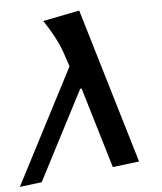

<svg xmlns="http://www.w3.org/2000/svg" viewBox="-158 -733 694 822"><g transform="rotate(-5 188.5 -322.0)"><path d="M213 -687 56 -656C93 -600 116 -555 128 -521L151 -453L-106 43L-11 31L188 -353L194 -354L298 -7L412 -21Z"/></g></svg>

Font: Gamestation Warped
Style: Italic
Weight: 400
Designer: Jonas Hecksher
Foundry: Jonas Hecksher, Playtypeª, e-types AS
Version: Version 1.003